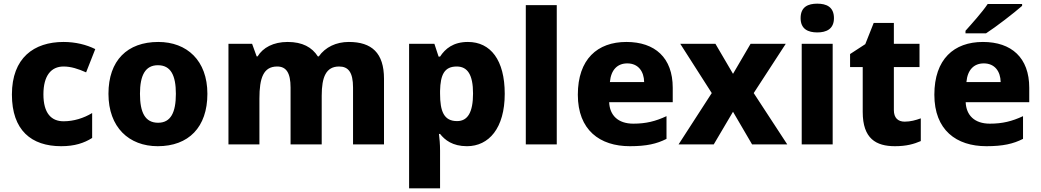

<svg xmlns="http://www.w3.org/2000/svg" viewBox="-20 -788 5682 1048"><path d="M314 10C387 10 439 -7 483 -35V-171C437 -143 382 -126 327 -126C260 -126 217 -170 217 -273C217 -375 259 -425 327 -425C368 -425 407 -412 450 -393L500 -520C452 -544 392 -559 327 -559C165 -559 45 -472 45 -272C45 -77 151 10 314 10Z M1112 -276C1112 -458 1000 -559 844 -559C675 -559 572 -458 572 -276C572 -93 684 10 841 10C1009 10 1112 -93 1112 -276ZM744 -276C744 -377 773 -432 842 -432C912 -432 940 -377 940 -276C940 -174 912 -118 843 -118C772 -118 744 -174 744 -276Z M1884 -559C1815 -559 1756 -531 1720 -480H1715C1683 -530 1631 -559 1550 -559C1472 -559 1415 -528 1386 -480H1381L1356 -549H1227V0H1396V-250C1396 -363 1418 -425 1493 -425C1542 -425 1566 -391 1566 -310V0H1736V-266C1736 -368 1760 -425 1831 -425C1881 -425 1907 -394 1907 -310V0H2076V-358C2076 -499 2009 -559 1884 -559Z M2534 -559C2454 -559 2410 -522 2382 -479H2374L2351 -549H2213V240H2382V34C2382 -2 2379 -32 2376 -57H2382C2408 -24 2450 10 2529 10C2648 10 2735 -88 2735 -276C2735 -460 2658 -559 2534 -559ZM2473 -425C2532 -425 2562 -380 2562 -278C2562 -175 2533 -127 2475 -127C2403 -127 2382 -180 2382 -277V-292C2384 -381 2406 -425 2473 -425Z M3019 0V-760H2850V0Z M3399 -559C3241 -559 3134 -465 3134 -271C3134 -78 3254 10 3418 10C3509 10 3565 -3 3618 -30V-154C3558 -126 3506 -113 3437 -113C3353 -113 3308 -159 3305 -230H3652V-309C3652 -473 3555 -559 3399 -559ZM3404 -442C3464 -442 3495 -398 3496 -340H3309C3315 -408 3351 -442 3404 -442Z M3865 -280 3684 0H3876L3981 -178L4085 0H4277L4094 -280L4269 -549H4077L3981 -385L3885 -549H3693Z M4441 -768C4391 -768 4350 -751 4350 -689C4350 -629 4391 -611 4441 -611C4490 -611 4532 -629 4532 -689C4532 -751 4490 -768 4441 -768ZM4525 -549H4356V0H4525Z M4918 -124C4881 -124 4859 -145 4859 -187V-422H4999V-549H4859V-663H4749L4703 -547L4620 -493V-422H4689V-177C4689 -31 4762 10 4865 10C4928 10 4969 -2 5006 -18V-142C4978 -132 4950 -124 4918 -124Z M5559 -756V-766H5371C5341 -721 5283 -657 5250 -620V-606H5362C5415 -640 5516 -718 5559 -756ZM5345 -559C5187 -559 5080 -465 5080 -271C5080 -78 5200 10 5364 10C5455 10 5511 -3 5564 -30V-154C5504 -126 5452 -113 5383 -113C5299 -113 5254 -159 5251 -230H5598V-309C5598 -473 5501 -559 5345 -559ZM5350 -442C5410 -442 5441 -398 5442 -340H5255C5261 -408 5297 -442 5350 -442Z"/></svg>

Font: Noto Sans Myanmar UI ExtraBold
Style: Regular
Weight: 800
Designer: Monotype Design Team
Foundry: Monotype Imaging Inc.
Version: Version 2.103